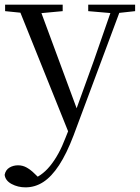

<svg xmlns="http://www.w3.org/2000/svg" viewBox="-30 -536 602 827"><path d="M80 271Q47 271 20 256.5Q-7 242 -10 217Q-6 196 10.5 186Q27 176 48 176Q68 176 85.5 186Q103 196 120 213L149 241L117 257L97 240Q147 226 185.5 179Q224 132 252 58L281 -15L285 -28L374 -274L458 -516H497L287 47Q257 126 224.5 175.5Q192 225 156.5 248Q121 271 80 271ZM272 51 44 -516H135L304 -59L310 -46ZM-8 -488V-516H240V-488L133 -478H91ZM350 -488V-516H552V-488L470 -479H455Z"/></svg>

Font: Noto Serif JP ExtraLight
Style: Regular
Weight: 400
Version: Version 2.003-H1;hotconv 1.1.1;makeotfexe 2.6.0